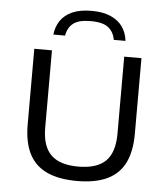

<svg xmlns="http://www.w3.org/2000/svg" viewBox="-55 -846 793 904"><g transform="rotate(5 341.0 -394.0)"><path d="M342 7.5Q255 7.5 198.5 -19.2Q142 -46 115 -100.2Q88 -154.5 88 -237.5V-595H171.5V-230.5Q171.5 -142 213.2 -101.2Q255 -60.5 342 -60.5Q430 -60.5 471.5 -101.2Q513 -142 513 -230.5V-595H594.5V-237.5Q594.5 -154.5 567.8 -100.2Q541 -46 485 -19.2Q429 7.5 342 7.5ZM171.5 -669.5Q175.5 -706.5 194.8 -735.2Q214 -764 250.2 -780.2Q286.5 -796.5 341.5 -796.5Q396 -796.5 432.8 -780Q469.5 -763.5 489 -735Q508.5 -706.5 512.5 -669.5H457Q451 -706.5 425 -727.2Q399 -748 341.5 -748Q284 -748 258.5 -727.2Q233 -706.5 227 -669.5Z"/></g></svg>

Font: Encode Sans SC SemiExpanded
Style: Regular
Weight: 400
Width: 6
Designer: Multiple Designers
Foundry: Impallari Type
Version: Version 3.002